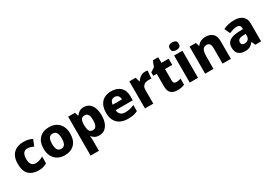

<svg xmlns="http://www.w3.org/2000/svg" viewBox="49 -1950 4794 3372"><g transform="rotate(-30 2445.5 -263.5)"><path d="M308 10Q184 10 114 -57.5Q44 -125 44 -272Q44 -372 79.5 -435.5Q115 -499 178 -529Q241 -559 322 -559Q376 -559 419.5 -548Q463 -537 497 -520L448 -393Q413 -408 383 -416.5Q353 -425 322 -425Q271 -425 243 -387Q215 -349 215 -273Q215 -196 244 -160.5Q273 -125 323 -125Q367 -125 405.5 -137.5Q444 -150 479 -173V-35Q445 -13 405 -1.5Q365 10 308 10Z M1109 -276Q1109 -138 1036.5 -64Q964 10 838 10Q760 10 699.5 -23.5Q639 -57 604.5 -120.5Q570 -184 570 -276Q570 -412 642.5 -485.5Q715 -559 841 -559Q919 -559 979.5 -526Q1040 -493 1074.5 -430Q1109 -367 1109 -276ZM741 -276Q741 -199 764 -159.5Q787 -120 840 -120Q892 -120 915 -159.5Q938 -199 938 -276Q938 -352 915 -390.5Q892 -429 839 -429Q787 -429 764 -390.5Q741 -352 741 -276Z M1545 -559Q1637 -559 1692 -486.5Q1747 -414 1747 -276Q1747 -182 1720 -118.5Q1693 -55 1646.5 -22.5Q1600 10 1540 10Q1481 10 1447.5 -11Q1414 -32 1394 -57H1387Q1390 -38 1392 -17Q1394 4 1394 28V240H1225V-549H1362L1386 -479H1394Q1415 -511 1451 -535Q1487 -559 1545 -559ZM1486 -426Q1435 -426 1415 -392.5Q1395 -359 1394 -292V-277Q1394 -204 1414 -165Q1434 -126 1488 -126Q1575 -126 1575 -278Q1575 -355 1553 -390.5Q1531 -426 1486 -426Z M2100 -559Q2216 -559 2284 -495.5Q2352 -432 2352 -309V-231H2005Q2007 -177 2040 -145Q2073 -113 2134 -113Q2186 -113 2229.5 -123Q2273 -133 2319 -155V-30Q2278 -9 2232.5 0.5Q2187 10 2120 10Q2037 10 1972.5 -20Q1908 -50 1871.5 -112.5Q1835 -175 1835 -271Q1835 -368 1868 -432Q1901 -496 1960.5 -527.5Q2020 -559 2100 -559ZM2103 -442Q2064 -442 2038.5 -417.5Q2013 -393 2008 -340H2197Q2196 -383 2173 -412.5Q2150 -442 2103 -442Z M2785 -559Q2798 -559 2814 -557.5Q2830 -556 2839 -554L2825 -396Q2816 -398 2802 -399.5Q2788 -401 2771 -401Q2739 -401 2707.5 -391Q2676 -381 2655.5 -353.5Q2635 -326 2635 -275V0H2466V-549H2593L2619 -459H2626Q2650 -500 2692 -529.5Q2734 -559 2785 -559Z M3176 -124Q3201 -124 3223.5 -129Q3246 -134 3269 -142V-18Q3242 -6 3207 2Q3172 10 3124 10Q3073 10 3033.5 -6.5Q2994 -23 2971.5 -63Q2949 -103 2949 -176V-423H2879V-493L2963 -547L3009 -663H3117V-549H3263V-423H3117V-182Q3117 -153 3133 -138.5Q3149 -124 3176 -124Z M3459 -767Q3495 -767 3522 -751Q3549 -735 3549 -689Q3549 -644 3522 -627.5Q3495 -611 3459 -611Q3421 -611 3394.5 -627.5Q3368 -644 3368 -689Q3368 -735 3394.5 -751Q3421 -767 3459 -767ZM3542 -549V0H3374V-549Z M4014 -559Q4101 -559 4154.5 -511.5Q4208 -464 4208 -358V0H4040V-311Q4040 -368 4021 -397Q4002 -426 3961 -426Q3900 -426 3878 -380.5Q3856 -335 3856 -250V0H3687V-549H3815L3838 -478H3846Q3872 -518 3916 -538.5Q3960 -559 4014 -559Z M4596 -560Q4703 -560 4762 -510Q4821 -460 4821 -364V0H4704L4671 -74H4667Q4632 -29 4593 -9.5Q4554 10 4486 10Q4413 10 4365 -33Q4317 -76 4317 -166Q4317 -253 4378.5 -295.5Q4440 -338 4559 -343L4653 -346V-362Q4653 -402 4632.5 -420Q4612 -438 4576 -438Q4540 -438 4501 -426.5Q4462 -415 4422 -398L4371 -510Q4416 -534 4473 -547Q4530 -560 4596 -560ZM4602 -248Q4539 -246 4514 -225.5Q4489 -205 4489 -170Q4489 -139 4507 -125Q4525 -111 4553 -111Q4595 -111 4624 -136.5Q4653 -162 4653 -206V-250Z"/></g></svg>

Font: Noto Sans Sinhala UI ExtraBold
Style: Regular
Weight: 800
Designer: Jelle Bosma - Monotype Design Team
Foundry: Monotype Imaging Inc.
Version: Version 2.006; ttfautohint (v1.8.4.7-5d5b)